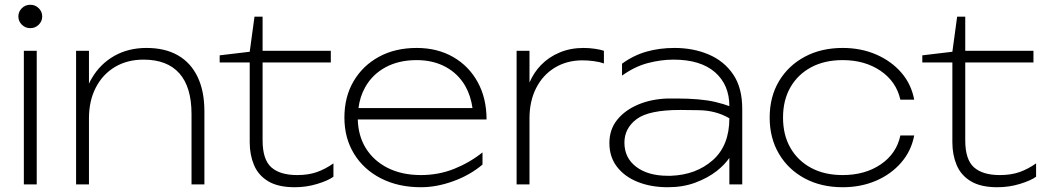

<svg xmlns="http://www.w3.org/2000/svg" viewBox="-20 -773 4386 805"><path d="M80 -560H134V0H80ZM107 -655Q86 -655 71.5 -669.5Q57 -684 57 -704Q57 -724 71.5 -738.5Q86 -753 107 -753Q128 -753 142.5 -738.5Q157 -724 157 -704Q157 -684 142.5 -669.5Q128 -655 107 -655Z M299 -560H353V-422Q358 -434 365 -445Q400 -505 459 -538.5Q518 -572 594 -572Q672 -572 726 -541Q780 -510 808.5 -450.5Q837 -391 837 -306V0H783V-295Q783 -408 732 -465.5Q681 -523 582 -523Q513 -523 461.5 -492Q410 -461 381.5 -405.5Q353 -350 353 -277V0H299Z M901 -511V-541L1027 -556L1047 -703H1081V-560H1367V-511H1081V-185Q1081 -104 1117.5 -71.5Q1154 -39 1226 -39Q1273 -39 1308.5 -51.5Q1344 -64 1378 -88V-32Q1356 -16 1310.5 -2Q1265 12 1216 12Q1146 12 1104.5 -13Q1063 -38 1045 -81Q1027 -124 1027 -176V-511Z M1745 12Q1650 12 1577.5 -25Q1505 -62 1464.5 -128Q1424 -194 1424 -280Q1424 -367 1462.5 -432.5Q1501 -498 1569 -535Q1637 -572 1727 -572Q1814 -572 1880 -534Q1946 -496 1983 -428.5Q2020 -361 2020 -272H1480Q1482 -204 1513 -153Q1546 -99 1605.5 -69Q1665 -39 1745 -39Q1819 -39 1884 -65Q1949 -91 2003 -134V-83Q1951 -39 1881 -13.5Q1811 12 1745 12ZM1961 -320Q1954 -371 1931 -412Q1901 -464 1848.5 -492.5Q1796 -521 1727 -521Q1652 -521 1596.5 -491Q1541 -461 1511 -407Q1489 -368 1483 -320Z M2146 -560H2200V-427Q2218 -469 2248 -500Q2281 -534 2326.5 -553Q2372 -572 2427 -572Q2450 -572 2474 -568.5Q2498 -565 2512 -560V-507Q2496 -513 2471 -516.5Q2446 -520 2422 -520Q2357 -520 2306.5 -489.5Q2256 -459 2228 -404Q2200 -349 2200 -277V0H2146Z M2780 -360Q2799 -360 2816 -360Q2916 -360 2977 -346Q3018 -336 3038 -328Q3038 -417 2978 -470Q2917 -523 2804 -523Q2751 -523 2696 -508.5Q2641 -494 2588 -456V-506Q2636 -541 2690.5 -556.5Q2745 -572 2808 -572Q2887 -572 2951.5 -544.5Q3016 -517 3054 -461Q3092 -405 3092 -317V0H3038V-111Q3018 -82 2985 -56Q2948 -27 2896 -7.5Q2844 12 2780 12Q2710 12 2654.5 -10Q2599 -32 2567 -73.5Q2535 -115 2535 -173Q2535 -230 2567.5 -270.5Q2600 -311 2655.5 -334.5Q2711 -358 2780 -360ZM3038 -277Q2982 -310 2909.5 -311Q2837 -312 2832 -312Q2700 -312 2649 -273.5Q2598 -235 2598 -175Q2598 -111 2647.5 -73.5Q2697 -36 2780 -36Q2786 -36 2793 -36Q2899 -40 2968.5 -101.5Q3038 -163 3038 -277Z M3813 -205Q3801 -141 3759 -92Q3717 -43 3653.5 -15.5Q3590 12 3513 12Q3423 12 3354 -25Q3285 -62 3246 -128Q3207 -194 3207 -280Q3207 -367 3246 -432.5Q3285 -498 3354 -535Q3423 -572 3513 -572Q3590 -572 3653.5 -544.5Q3717 -517 3759 -468.5Q3801 -420 3813 -355H3755Q3738 -431 3672 -476Q3606 -521 3513 -521Q3437 -521 3381 -491Q3325 -461 3294 -407Q3263 -353 3263 -280Q3263 -207 3294 -153Q3325 -99 3381 -69Q3437 -39 3513 -39Q3607 -39 3673 -84Q3739 -129 3755 -205Z M3847 -511V-541L3973 -556L3993 -703H4027V-560H4313V-511H4027V-185Q4027 -104 4063.5 -71.5Q4100 -39 4172 -39Q4219 -39 4254.5 -51.5Q4290 -64 4324 -88V-32Q4302 -16 4256.5 -2Q4211 12 4162 12Q4092 12 4050.5 -13Q4009 -38 3991 -81Q3973 -124 3973 -176V-511Z"/></svg>

Font: Bounded
Style: Regular
Weight: 200
Designer: Vlad Churkin
Version: Version 1.0